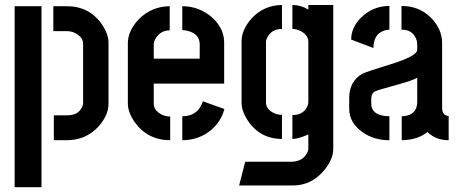

<svg xmlns="http://www.w3.org/2000/svg" viewBox="-20 -566 1860 775"><path d="M197.3 0V-100.6H252Q297.9 -100.6 312.5 -136.7Q315.4 -143.6 315.4 -149.4V-391.6Q315.4 -411.1 293 -426.8Q274.4 -440.4 249 -440.4H195.3V-541H249Q341.8 -541 392.6 -465.8Q418 -427.7 418 -393.6V-147.5Q418 -100.6 377 -54.7Q327.1 -1 252 0ZM39.1 189.5V-541H147.5V189.5Z M496.1 -147.5V-395.5Q498 -443.4 540 -488.3Q591.8 -540 665 -541V-443.4Q627 -443.4 607.4 -409.2Q600.6 -397.5 600.6 -387.7V-329.1H786.1V-386.7Q786.1 -427.7 741.2 -440.4Q728.5 -444.3 715.8 -444.3V-541Q785.2 -541 838.9 -493.2Q883.8 -450.2 884.8 -396.5V-228.5H600.6V-147.5Q600.6 -122.1 628.9 -105.5Q646.5 -95.7 667 -95.7V0Q576.2 0 523.4 -73.2Q496.1 -113.3 496.1 -147.5ZM715.8 0V-96.7Q772.5 -96.7 793.9 -144.5Q796.9 -151.4 798.8 -157.2L885.7 -126Q868.2 -59.6 806.6 -23.4Q764.6 0 715.8 0Z M945.3 182.6 969.7 86.9H1158.2Q1204.1 85 1220.7 48.8Q1224.6 41 1224.6 35.2V-23.4Q1185.5 -5.9 1160.2 -4.9V-101.6Q1203.1 -101.6 1219.7 -134.8Q1224.6 -144.5 1224.6 -153.3V-397.5Q1224.6 -423.8 1194.3 -440.4Q1177.7 -449.2 1160.2 -449.2V-545.9Q1194.3 -545.9 1224.6 -527.3V-545.9H1325.2V35.2Q1325.2 77.1 1287.1 123Q1237.3 181.6 1165 182.6ZM955.1 -151.4V-401.4Q956.1 -447.3 996.1 -492.2Q1044.9 -544.9 1118.2 -545.9V-449.2Q1076.2 -449.2 1058.6 -414.1Q1053.7 -405.3 1053.7 -398.4V-152.3Q1053.7 -127 1082 -111.3Q1098.6 -102.5 1118.2 -102.5V-4.9Q1027.3 -5.9 978.5 -82Q955.1 -119.1 955.1 -151.4Z M1389.6 -126Q1389.6 -71.3 1442.4 -33.2Q1488.3 0 1551.8 0V-96.7Q1479.5 -97.7 1478.5 -147.5V-168Q1479.5 -187.5 1490.2 -195.3Q1498 -201.2 1582 -223.6Q1640.6 -239.3 1664.1 -252V-155.3Q1664.1 -108.4 1620.1 -98.6Q1611.3 -96.7 1601.6 -96.7V0Q1666 -1 1705.1 -33.2Q1739.3 0 1791 0V-97.7Q1765.6 -99.6 1764.6 -128.9V-391.6Q1764.6 -450.2 1717.8 -496.1Q1670.9 -542 1600.6 -542V-446.3Q1644.5 -446.3 1659.2 -410.2Q1664.1 -398.4 1664.1 -385.7V-365.2Q1664.1 -339.8 1556.6 -306.6Q1455.1 -275.4 1441.4 -267.6Q1390.6 -237.3 1389.6 -173.8ZM1397.5 -406.2 1487.3 -372.1Q1487.3 -427.7 1530.3 -442.4Q1541 -446.3 1551.8 -446.3V-542Q1484.4 -542 1435.5 -493.2Q1397.5 -454.1 1397.5 -406.2Z"/></svg>

Font: Post No Bills Jaffna
Style: Bold
Weight: 700
Designer: Kosala Senevirathne, Siva Puranthara, Lasantha Premarathna, Tharique Azeez
Foundry: Mooniak
Version: Version 1.220 ; ttfautohint (v1.6)